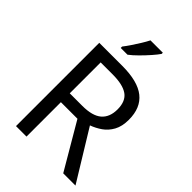

<svg xmlns="http://www.w3.org/2000/svg" viewBox="-271 -1054 1164 1164"><g transform="rotate(45 311.0 -472.0)"><path d="M294 -714Q427 -714 490.5 -663.5Q554 -613 554 -511Q554 -454 533 -416Q512 -378 479.5 -355.5Q447 -333 411 -320L607 0H502L329 -295H187V0H97V-714ZM289 -636H187V-371H294Q381 -371 421 -405.5Q461 -440 461 -507Q461 -577 419 -606.5Q377 -636 289 -636ZM211 -784V-796Q226 -815 243.5 -841Q261 -867 278 -894.5Q295 -922 306 -944H412V-934Q400 -916 375 -887.5Q350 -859 321.5 -830.5Q293 -802 269 -784Z"/></g></svg>

Font: Noto Sans Coptic
Style: Regular
Weight: 400
Designer: Monotype Design Team, Denis Moyogo Jacquerye
Foundry: Monotype Imaging Inc.
Version: Version 2.002; ttfautohint (v1.8.4.7-5d5b)